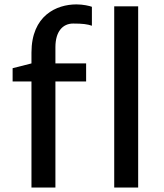

<svg xmlns="http://www.w3.org/2000/svg" viewBox="-20 -841 735 861"><path d="M492.2 0H599.6V-812.5H492.2ZM121.1 0H228.5V-475.6H366.2V-556.6H228.5V-629.4C228.5 -700.2 261.7 -735.4 308.1 -735.4C351.6 -735.4 372.1 -732.4 392.1 -725.6V-810.5C381.8 -814.5 353 -821.3 322.8 -821.3C233.4 -821.3 121.1 -771.5 121.1 -605V-556.6L36.6 -535.2V-475.6H121.1Z"/></svg>

Font: Merriweather Sans
Style: Regular
Weight: 400
Designer: Eben Sorkin ( eben@eyebytes.com )
Foundry: Eben Sorkin
Version: Version 1.003